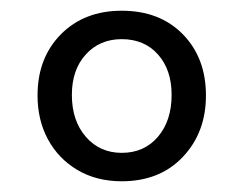

<svg xmlns="http://www.w3.org/2000/svg" viewBox="-20 -750 454 358"><path d="M207 -412Q160 -412 124.5 -433Q89 -454 69.5 -490Q50 -526 50 -572Q50 -642 93.5 -686Q137 -730 207 -730Q278 -730 321 -686Q364 -642 364 -572Q364 -503 321 -457.5Q278 -412 207 -412ZM207 -465Q249 -465 274.5 -495Q300 -525 300 -573Q300 -620 274.5 -648.5Q249 -677 207 -677Q166 -677 140 -648.5Q114 -620 114 -573Q114 -525 140 -495Q166 -465 207 -465Z"/></svg>

Font: Instrument Sans
Style: Regular
Weight: 400
Designer: Rodrigo Fuenzalida
Foundry: fragTYPE
Version: Version 1.000;gftools[0.9.28]